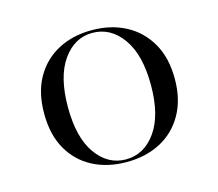

<svg xmlns="http://www.w3.org/2000/svg" viewBox="-72 -516 700 616"><g transform="rotate(-15 278.5 -208.0)"><path d="M278.2 11.3Q215.3 11.3 166.5 -14.1Q117.7 -39.5 89.9 -88.3Q62.1 -137.1 62.1 -207.3Q62.1 -277.4 89.9 -326.2Q117.7 -375 166.5 -400.8Q215.3 -426.6 278.2 -426.6Q341.9 -426.6 390.7 -400.8Q439.5 -375 467.7 -326.2Q496 -277.4 496 -207.3Q496 -137.9 467.7 -88.7Q439.5 -39.5 390.7 -14.1Q341.9 11.3 278.2 11.3ZM278.2 2.4Q338.7 2.4 377.8 -52.4Q416.9 -107.3 416.9 -207.3Q416.9 -308.1 377.8 -362.9Q338.7 -417.7 278.2 -417.7Q218.5 -417.7 179.8 -362.9Q141.1 -308.1 141.1 -207.3Q141.1 -106.5 179.8 -52Q218.5 2.4 278.2 2.4Z"/></g></svg>

Font: Playfair 144pt SemiExpanded Light
Style: Regular
Weight: 300
Width: 6
Designer: Claus Eggers Sørensen
Foundry: Claus Eggers Sørensen
Version: Version 2.203